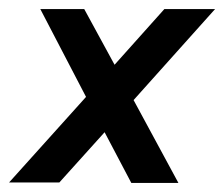

<svg xmlns="http://www.w3.org/2000/svg" viewBox="-20 -404 495 424"><path d="M374 0H270L211 -112L111 -1H0L170 -190L69 -384H166L233 -261L343 -384H455L275 -183Z"/></svg>

Font: Cambay Devanagari
Style: Bold Italic
Weight: 700
Designer: Pooja Saxena
Foundry: Pooja Saxena
Version: Version 1.005;PS 001.005;hotconv 1.0.70;makeotf.lib2.5.58329